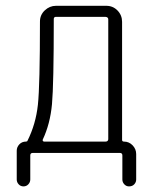

<svg xmlns="http://www.w3.org/2000/svg" viewBox="-20 -540 540 678"><path d="M130.9 -46.9Q129.9 -44.9 131.3 -42.5Q132.8 -40 135.7 -40H352.5Q361.3 -40 362.3 -47.9V-471.7Q362.3 -479.5 352.5 -480.5H177.7Q169.9 -480.5 169.9 -472.7Q169.9 -242.2 163.6 -172.4Q157.2 -102.5 130.9 -46.9ZM39.1 93.8V-7.8Q39.1 -20.5 48.3 -30.3Q57.6 -40 71.3 -40Q76.2 -40 77.1 -43Q106.4 -101.6 113.8 -169.9Q121.1 -238.3 121.1 -463.9Q121.1 -487.3 138.2 -503.4Q155.3 -519.5 177.7 -519.5H355.5Q378.9 -519.5 395 -502.9Q411.1 -486.3 411.1 -462.9V-45.9Q411.1 -40 418 -40Q435.5 -40 448.2 -26.9Q460.9 -13.7 460.9 3.9V93.8Q460.9 103.5 454.1 110.8Q447.3 118.2 435.5 118.2Q425.8 118.2 418.9 110.8Q412.1 103.5 412.1 93.8V8.8Q412.1 0 403.3 0H95.7Q86.9 0 86.9 8.8V93.8Q86.9 103.5 80.1 110.8Q73.2 118.2 63 118.2Q52.7 118.2 45.9 110.8Q39.1 103.5 39.1 93.8Z"/></svg>

Font: Rounded-X Mgen+ 1mn light
Style: Regular
Weight: 200
Designer: [Source Han Sans]
Ryoko NISHIZUKA  (kana & ideographs); Paul D. Hunt (Latin, Greek & Cyrillic); Wenlong ZHANG  (bopomofo
Version: Version 1.059.20150602